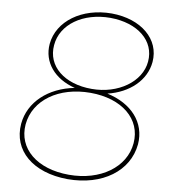

<svg xmlns="http://www.w3.org/2000/svg" viewBox="-52 -757 730 814"><g transform="rotate(5 313.0 -349.5)"><path d="M265 8C415 21 529 -50 550 -165C566 -259 506 -336 402 -368C496 -382 567 -439 581 -518C598 -616 518 -696 391 -708C263 -719 158 -655 140 -557C126 -478 175 -410 262 -380C150 -368 66 -303 49 -209C29 -94 116 -6 265 8ZM269 -11C132 -23 50 -104 68 -208C87 -313 195 -377 331 -365C466 -353 549 -272 531 -168C513 -64 404 1 269 -11ZM334 -382C216 -392 143 -463 159 -553C174 -643 270 -699 387 -689C505 -678 578 -607 562 -518C547 -431 447 -372 334 -382Z"/></g></svg>

Font: Fixel Display Thin
Style: Italic
Weight: 100
Italic angle: -10°
Designer: AlfaBravo + MacPaw
Foundry: Kyrylo Tkachov, Marchela Mozhyna, Serhii Makarenko, Maria Weinstein, Zakhar Kryvoshyya
Version: Version 1.210;Glyphs 3.2 (3217)